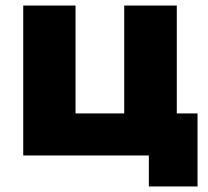

<svg xmlns="http://www.w3.org/2000/svg" viewBox="-20 -562 752 694"><path d="M64 -542H253V-152H429V-542H619V-152H694V112H518V0H64Z"/></svg>

Font: Chess Sans ExtraBold
Style: Regular
Weight: 800
Designer: Wolf Bōese
Foundry: Wolf Bōese
Version: Version 7.223